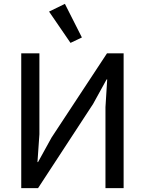

<svg xmlns="http://www.w3.org/2000/svg" viewBox="-20 -974 750 994"><path d="M90 -698H184V-279L174 -135H177L247 -262L534 -698H620V0H526V-419L535 -563H532L462 -436L177 0H90ZM234 -914 316 -954 404 -780 345 -752Z"/></svg>

Font: IBM Plex Sans Text
Style: Regular
Weight: 450
Designer: Mike Abbink, Paul van der Laan, Pieter van Rosmalen
Foundry: Bold Monday
Version: Version 3.005